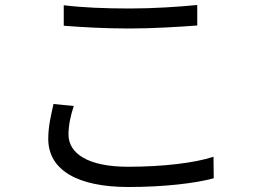

<svg xmlns="http://www.w3.org/2000/svg" viewBox="-20 -723 1040 768"><path d="M235 -702V-620C314 -614 399 -609 499 -609C592 -609 701 -616 769 -621V-703C697 -696 595 -689 499 -689C399 -689 307 -693 235 -702ZM275 -299 194 -307C185 -266 173 -219 173 -168C173 -42 291 25 494 25C636 25 763 10 835 -10L834 -96C759 -71 630 -56 492 -56C332 -56 254 -109 254 -185C254 -222 262 -259 275 -299Z"/></svg>

Font: Noto Sans CJK JP
Style: Regular
Weight: 400
Designer: Ryoko NISHIZUKA 西塚涼子 (kana, bopomofo & ideographs); Paul D. Hunt (Latin, Greek & Cyrillic); Sandoll Communications 산돌커뮤니
Foundry: Adobe
Version: Version 2.004;hotconv 1.0.118;makeotfexe 2.5.65603